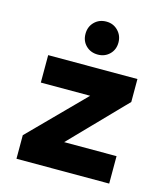

<svg xmlns="http://www.w3.org/2000/svg" viewBox="-110 -821 789 906"><g transform="rotate(15 284.5 -367.5)"><path d="M298 -574Q263 -574 240 -596.5Q217 -619 217 -654Q217 -689 240 -712Q263 -735 298 -735Q332 -735 355 -711.5Q378 -688 378 -654Q378 -619 355 -596.5Q332 -574 298 -574ZM55 0V-115L314 -377H73V-511H509V-399L252 -134H508V0Z"/></g></svg>

Font: Overpass Heavy
Style: Regular
Weight: 900
Designer: Delve Withrington, Thomas Jockin
Foundry: Delve Fonts
Version: Version 3.000;DELV;Overpass